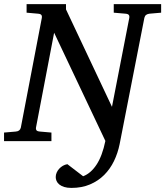

<svg xmlns="http://www.w3.org/2000/svg" viewBox="-34 -691 809 940"><path d="M698.2 -624Q688.5 -623 681.9 -618.4Q675.3 -613.8 672.9 -604L551.8 14.2Q543 58.1 524.2 97.2Q505.4 136.2 476.1 165.5Q446.8 194.8 406.7 211.9Q366.7 229 315.9 229Q294.9 229 280.3 224.4Q265.6 219.7 256.3 212.2Q247.1 204.6 242.9 195.1Q238.8 185.5 238.8 175.8Q238.8 164.6 243.4 154.1Q248 143.6 255.9 135Q263.7 126.5 273.9 120.6Q284.2 114.7 295.9 112.8L373 171.9Q410.6 157.7 438.7 115Q466.8 72.3 481.9 -1L231 -530.8L142.1 -65.9Q140.6 -58.6 144.5 -53.2Q148.4 -47.9 162.1 -46.9L217.8 -42V0H-14.2V-42L43 -46.9Q63.5 -48.3 67.9 -65.9L170.9 -604Q172.4 -612.3 168.5 -617.7Q164.6 -623 151.9 -624L96.2 -628.9V-670.9H289.1V-645L514.2 -168L599.1 -604Q600.6 -612.3 596.7 -617.7Q592.8 -623 580.1 -624L522.9 -628.9V-670.9H754.9V-628.9Z"/></svg>

Font: Charis SIL Eur
Style: Italic
Weight: 400
Italic angle: -11°
Foundry: SIL International
Version: Version 5.000